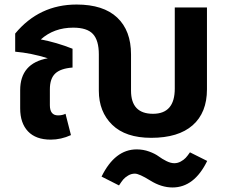

<svg xmlns="http://www.w3.org/2000/svg" viewBox="-20 -600 1011 847"><path d="M647 8Q534 8 475 -49.5Q416 -107 416 -200V-360Q416 -422 390 -450Q364 -478 303 -478Q218 -478 160 -426Q229 -413 300 -385V-302Q247 -298 223.5 -275.5Q200 -253 200 -206V-136Q200 -91 236 -91Q255 -91 269 -98L293 -4Q249 16 204 16Q138 16 103.5 -20.5Q69 -57 69 -122V-202Q69 -321 191 -343Q117 -366 47 -372V-452Q153 -580 318 -580Q436 -580 497 -522.5Q558 -465 558 -360V-200Q558 -98 655 -98Q751 -98 751 -209V-567H893V-206Q893 -103 830 -47.5Q767 8 647 8ZM818 72 894 110Q837 227 741 227Q692 227 643 196.5Q594 166 575 166Q559 166 545 174.5Q531 183 523.5 192Q516 201 505 218L428 179Q487 59 583 59Q612 59 638 68.5Q664 78 679.5 89.5Q695 101 714 110.5Q733 120 749 120Q764 120 777.5 112.5Q791 105 799 96.5Q807 88 818 72Z"/></svg>

Font: FiraGO SemiBold
Style: Regular
Weight: 600
Designer: bBox Type
Foundry: bBox Type GmbH
Version: Version 1.001;PS 001.001;hotconv 1.0.88;makeotf.lib2.5.64775